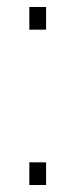

<svg xmlns="http://www.w3.org/2000/svg" viewBox="-20 -530 216 550"><path d="M64 -445V-510H112V-445ZM64 0V-65H112V0Z"/></svg>

Font: Saira Thin Thin
Style: Regular
Weight: 250
Version: Version 1.101